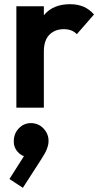

<svg xmlns="http://www.w3.org/2000/svg" viewBox="-20 -513 474 915"><path d="M58 0V-483H189V0ZM189 -267 138 -301Q147 -390 190 -441.5Q233 -493 314 -493Q349 -493 377 -481.5Q405 -470 428 -444L346 -350Q335 -362 319.5 -368Q304 -374 284 -374Q242 -374 215.5 -347.5Q189 -321 189 -267ZM89 382 25 340 105 214 147 206Q139 219 129 227Q119 235 108 234Q82 232 62.5 208.5Q43 185 46 152Q49 117 74.5 94Q100 71 135 74Q169 77 191.5 104Q214 131 211 166Q210 181 202.5 199.5Q195 218 176 247Z"/></svg>

Font: Outfit SemiBold
Style: Regular
Weight: 600
Designer: Rodrigo Fuenzalida
Foundry: fragTYPE
Version: Version 1.100;gftools[0.9.27]